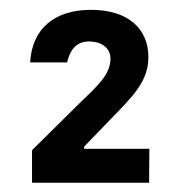

<svg xmlns="http://www.w3.org/2000/svg" viewBox="-20 -809 373 398"><path d="M46.4 -430.2H289.1L289.6 -500.5H154.3V-504.9L207.5 -560.1C256.8 -610.4 287.6 -641.1 287.6 -690.9C287.6 -748 247.1 -788.6 168.5 -788.6C92.3 -788.6 46.4 -749 42.5 -679.7H119.1C124.5 -702.1 135.3 -722.7 164.1 -723.1C189.9 -723.1 209 -710 209 -687.5C209 -654.3 182.1 -630.9 142.1 -592.3L46.4 -497.6Z"/></svg>

Font: Faust Sans Bold
Style: Regular
Weight: 700
Designer: Andreas Faust
Version: Version 1.003;Glyphs 3.1.2 (3151)